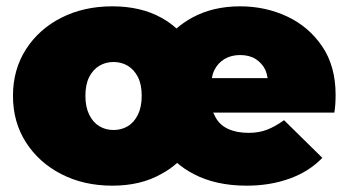

<svg xmlns="http://www.w3.org/2000/svg" viewBox="-20 -577 1102 607"><path d="M335 10Q245 10 174 -26.5Q103 -63 62 -127Q21 -191 21 -274Q21 -357 62 -421Q103 -485 174 -521Q245 -557 335 -557Q425 -557 490 -521Q517 -506 538 -487Q560 -506 587 -521Q653 -557 739 -557Q819 -557 887.5 -525Q956 -493 998.5 -430.5Q1041 -368 1041 -277Q1041 -261 1040 -247Q1039 -233 1037 -221H654Q657 -214 661 -207Q674 -182 701 -169.5Q728 -157 766 -157Q799 -157 824.5 -167Q850 -177 878 -197L999 -78Q958 -35 896 -12.5Q834 10 760 10Q662 10 592 -27Q563 -42 540 -62Q518 -42 490 -27Q425 10 335 10ZM339 -166Q364 -166 384 -178Q404 -190 416 -214.5Q428 -239 428 -274Q428 -310 416 -333.5Q404 -357 384 -369Q364 -381 339 -381Q314 -381 294 -369Q274 -357 262 -333.5Q250 -310 250 -274Q250 -239 262 -214.5Q274 -190 294 -178Q314 -166 339 -166ZM650 -330H826Q824 -344 819 -356Q808 -378 788 -390.5Q768 -403 739 -403Q711 -403 690 -390.5Q669 -378 658 -356Q652 -344 650 -330Z"/></svg>

Font: Montserrat Thin Black
Style: Regular
Weight: 900
Version: Version 9.000